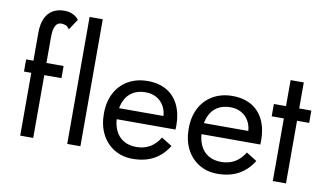

<svg xmlns="http://www.w3.org/2000/svg" viewBox="-76 -931 1848 1090"><g transform="rotate(10 847.5 -385.5)"><path d="M48 -456V-386H264V-456ZM257 -666 298 -728Q291 -738 279.5 -746.5Q268 -755 252 -760.5Q236 -766 215 -766Q176 -766 148 -749.5Q120 -733 105 -700Q90 -667 90 -616V-24H165V-606Q165 -637 171 -656Q177 -675 186.5 -683Q196 -691 211 -691Q222 -691 234.5 -686.5Q247 -682 257 -666Z M361 -756V-24H437V-756Z M740 -5Q810 -5 861 -32.5Q912 -60 946 -115L885 -153Q861 -114 827.5 -94.5Q794 -75 750 -75Q706 -75 675 -94Q644 -113 628 -148.5Q612 -184 612 -235Q613 -284 629 -318.5Q645 -353 675.5 -371.5Q706 -390 750 -390Q786 -390 813.5 -374Q841 -358 856.5 -329.5Q872 -301 872 -263Q872 -256 869 -246.5Q866 -237 863 -232L893 -275H583V-211H952Q952 -213 952.5 -220Q953 -227 953 -234Q953 -302 929 -352Q905 -402 859.5 -428.5Q814 -455 750 -455Q686 -455 637.5 -427Q589 -399 562.5 -348.5Q536 -298 536 -230Q536 -163 561.5 -112.5Q587 -62 633.5 -33.5Q680 -5 740 -5Z M1229 -5Q1299 -5 1350 -32.5Q1401 -60 1435 -115L1374 -153Q1350 -114 1316.5 -94.5Q1283 -75 1239 -75Q1195 -75 1164 -94Q1133 -113 1117 -148.5Q1101 -184 1101 -235Q1102 -284 1118 -318.5Q1134 -353 1164.5 -371.5Q1195 -390 1239 -390Q1275 -390 1302.5 -374Q1330 -358 1345.5 -329.5Q1361 -301 1361 -263Q1361 -256 1358 -246.5Q1355 -237 1352 -232L1382 -275H1072V-211H1441Q1441 -213 1441.5 -220Q1442 -227 1442 -234Q1442 -302 1418 -352Q1394 -402 1348.5 -428.5Q1303 -455 1239 -455Q1175 -455 1126.5 -427Q1078 -399 1051.5 -348.5Q1025 -298 1025 -230Q1025 -163 1050.5 -112.5Q1076 -62 1122.5 -33.5Q1169 -5 1229 -5Z M1477 -451V-380H1693V-451ZM1547 -601V-19H1623V-601Z"/></g></svg>

Font: SpinnyJost Regular
Style: Regular
Weight: 400
Version: Version 3.710